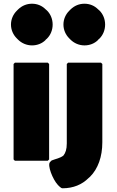

<svg xmlns="http://www.w3.org/2000/svg" viewBox="-20 -857 630 1032"><path d="M346 -520 339 -513V-86C339 -54 332 -35 321 -21C304 -7 279 -3 259 5C258 5 257 6 256 7L249 14C233 30 263 107 291 137L292 138L299 145C305 151 311 155 316 155C374 155 421 135 456 100L464 93C507 50 530 -15 530 -92V-513L523 -520ZM434 -837C405 -837 380 -826 360 -807L359 -806L352 -799C333 -780 321 -754 321 -725C321 -696 333 -670 352 -651L359 -644C378 -625 405 -613 434 -613C462 -613 488 -623 507 -642V-643L515 -650C534 -669 545 -696 545 -725C545 -754 534 -781 515 -800L507 -807C488 -826 463 -837 434 -837ZM244 -513 237 -520H60L53 -513V0L60 7H237L244 0ZM39 -725C39 -696 51 -670 70 -651L77 -644C96 -625 123 -613 152 -613C180 -613 206 -623 225 -642V-643L233 -650C252 -669 263 -696 263 -725C263 -754 252 -781 233 -800L225 -807C206 -826 181 -837 152 -837C123 -837 98 -826 78 -807L77 -806L70 -799C51 -780 39 -754 39 -725Z"/></svg>

Font: Hussar Woodtype
Style: Blk
Weight: 900
Foundry: Cannot Into Space Fonts
Version: Version 1.07